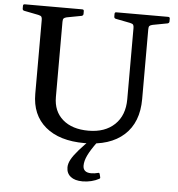

<svg xmlns="http://www.w3.org/2000/svg" viewBox="-62 -802 1007 1088"><g transform="rotate(5 441.0 -258.5)"><path d="M744 -267Q744 -134 664.5 -62Q585 10 440 10Q297 10 217.5 -57Q138 -124 138 -244V-744H256V-236Q256 -155 309.5 -108.5Q363 -62 456 -62Q550 -62 605 -114.5Q660 -167 660 -259V-744H744ZM25 -734Q25 -744 34 -744H361Q371 -744 371 -735V-719Q371 -710 362 -707L277 -691Q265 -688 260.5 -683Q256 -678 256 -664V-531H138V-664Q138 -677 134 -682.5Q130 -688 116 -691L35 -707Q25 -709 25 -719ZM546 -734Q546 -744 555 -744H850Q860 -744 860 -735V-719Q860 -710 851 -707L766 -691Q753 -688 748.5 -683Q744 -678 744 -664V-531H660V-664Q660 -677 656 -682.5Q652 -688 638 -691L556 -707Q546 -709 546 -719ZM448 227Q404 227 380 208Q356 189 356 155Q356 134 369 110Q382 86 410.5 53.5Q439 21 484 -23L511 0Q477 46 461.5 78.5Q446 111 446 137Q446 177 493 177Q503 177 512.5 175.5Q522 174 534 171Q539 170 541 176L546 196Q547 201 542 204Q522 215 497.5 221Q473 227 448 227Z"/></g></svg>

Font: Hahmlet Medium
Style: Regular
Weight: 500
Version: Version 1.002